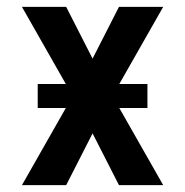

<svg xmlns="http://www.w3.org/2000/svg" viewBox="-20 -540 540 560"><path d="M44 0 172 -225H90V-295H172L44 -520H173L250 -369L327 -520H456L328 -295H410V-225H328L456 0H327L250 -151L173 0Z"/></svg>

Font: Iosevka Algr
Style: Bold
Weight: 700
Monospace: yes
Designer: Belleve Invis
Foundry: Belleve Invis
Version: Version 26.0.2; ttfautohint (v1.8.3)